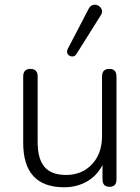

<svg xmlns="http://www.w3.org/2000/svg" viewBox="-20 -783 593 811"><path d="M251 8Q78 8 78 -180V-460Q78 -492 109 -492Q139 -492 139 -460V-183Q139 -112 168 -78Q197 -44 259 -44Q326 -44 368.5 -89Q411 -134 411 -209V-460Q411 -492 442 -492Q472 -492 472 -460V-25Q472 6 443 6Q413 6 413 -25V-86Q389 -40 346.5 -16Q304 8 251 8ZM303 -555Q296 -544 284.5 -544.5Q273 -545 266.5 -554Q260 -563 266 -576L354 -745Q361 -759 373 -762Q385 -765 395.5 -759Q406 -753 410 -742Q414 -731 406 -719Z"/></svg>

Font: Nunito Light
Style: Regular
Weight: 300
Designer: Vernon Adams
Foundry: Vernon Adams
Version: Version 3.601; ttfautohint (v1.8.2.53-6de2)